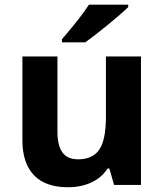

<svg xmlns="http://www.w3.org/2000/svg" viewBox="-20 -786 697 816"><path d="M464.8 0 444.8 -69.8H437Q413.1 -31.7 369.1 -11Q325.2 9.8 269 9.8Q172.9 9.8 124 -41.7Q75.2 -93.3 75.2 -189.9V-545.9H224.1V-227.1Q224.1 -168 245.1 -138.4Q266.1 -108.9 312 -108.9Q374.5 -108.9 402.3 -150.6Q430.2 -192.4 430.2 -289.1V-545.9H579.1V0ZM243.2 -606V-619.1Q327.1 -716.8 357.9 -766.1H524.9V-755.9Q499.5 -730.5 438.2 -680.4Q377 -630.4 342.3 -606Z"/></svg>

Font: CAA NEO Sans
Style: Bold
Weight: 700
Version: Version 1.10